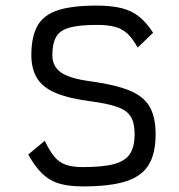

<svg xmlns="http://www.w3.org/2000/svg" viewBox="-20 -652 640 686"><path d="M275 14Q225 14 190.5 3.5Q156 -7 130 -32.5Q104 -58 81 -100L140 -149Q157 -113 174 -92.5Q191 -72 215 -63.5Q239 -55 275 -55Q348 -55 388 -66Q428 -77 444.5 -102.5Q461 -128 461 -172Q461 -213 447 -235.5Q433 -258 399 -270Q365 -282 304 -290Q227 -300 180 -319.5Q133 -339 112.5 -372.5Q92 -406 92 -455Q92 -521 114 -560Q136 -599 187 -615.5Q238 -632 325 -632Q378 -632 414 -623Q450 -614 476.5 -593Q503 -572 527 -535L472 -482Q454 -514 435.5 -531.5Q417 -549 391.5 -556Q366 -563 325 -563Q264 -563 229 -553.5Q194 -544 180.5 -520Q167 -496 167 -455Q167 -415 198 -393Q229 -371 307 -361Q393 -349 443 -328.5Q493 -308 514.5 -271Q536 -234 536 -172Q536 -103 511 -62.5Q486 -22 429.5 -4Q373 14 275 14Z"/></svg>

Font: Victor Mono Thin
Style: Regular
Weight: 400
Monospace: yes
Version: Version 1.561;gftools[0.9.30]